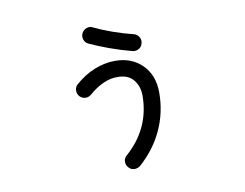

<svg xmlns="http://www.w3.org/2000/svg" viewBox="-76 -705 1152 904"><g transform="rotate(-10 500.0 -252.5)"><path d="M525 86Q512 96 496 95.5Q480 95 469 82Q458 70 458.5 53.5Q459 37 472 26Q594 -82 594 -239Q594 -283 569 -314Q544 -345 494 -345Q460 -346 424.5 -330Q389 -314 356 -285Q343 -274 327 -275Q311 -276 300 -288Q289 -301 290 -317.5Q291 -334 303 -344Q347 -383 396.5 -402.5Q446 -422 494 -422Q574 -422 624 -372Q674 -322 674 -239Q674 -145 636 -62Q598 21 525 86ZM584 -453Q530 -467 478 -486Q426 -505 385 -524Q370 -531 365 -547Q360 -563 367 -577Q375 -592 390.5 -597.5Q406 -603 420 -595Q457 -577 506 -559.5Q555 -542 604 -530Q620 -526 628.5 -511.5Q637 -497 632 -481Q628 -465 614 -457Q600 -449 584 -453Z"/></g></svg>

Font: Zen Maru Gothic Medium
Style: Regular
Weight: 500
Designer: Yoshimichi Ohira
Foundry: Positype
Version: Version 1.001